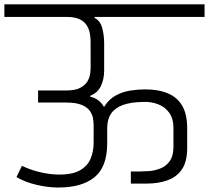

<svg xmlns="http://www.w3.org/2000/svg" viewBox="-56 -860 956 878"><path d="M44.3 -101.8Q79 -85.3 111.5 -76.6Q144 -67.8 169.8 -64.8Q195.5 -61.7 207.7 -61.7Q273.8 -60.8 309.2 -80.9Q344.5 -101 358.3 -134.5Q372.2 -168 372.2 -207V-286.7Q372.2 -302.2 369.1 -319.9Q366 -337.7 354.1 -353.9Q342.2 -370.2 316.8 -380.6Q291.5 -391 247 -391H118.2V-446.3H247Q288.7 -446.3 311.3 -458.6Q334 -470.8 344.1 -488.2Q354.2 -505.7 356.3 -523.2Q358.5 -540.8 358.5 -552.3L358.3 -671.7Q358.2 -689.3 354.5 -708.9Q350.8 -728.5 340 -745.2Q329.2 -761.8 307.8 -772.2Q286.5 -782.5 251 -782.5H-36V-840.2H879.5V-782.5H376.2V-778.5Q402.2 -765.5 411.2 -732.6Q420.3 -699.7 420.3 -660.8V-537.7Q420.3 -497 405 -465.9Q389.7 -434.8 357 -422.3V-417.3Q375 -414.3 392.6 -401.9Q410.2 -389.5 422.2 -365.8Q434.2 -342 434.2 -305.3V-204Q434.2 -96.2 375.4 -48.9Q316.7 -1.7 206.8 -2.5Q162.7 -2.8 111 -14.8Q59.3 -26.8 19.3 -50.3ZM417.8 -372.3H420.8Q441.3 -405.8 472.7 -423Q504 -440.2 539.7 -445.8Q575.3 -451.3 607.2 -451.3Q668.2 -451.3 711.5 -433.2Q754.8 -415.2 777.4 -376.1Q800 -337 800 -273.8V-183.3Q800 -119.5 775 -84.2Q750 -49 707.9 -34.8Q665.8 -20.5 616 -20.5H577H542.3V-76H588Q602 -76 626.1 -77.7Q650.2 -79.3 676.1 -89.1Q702 -98.8 719.6 -122.4Q737.2 -146 737.2 -190V-274.5Q737.2 -317.5 718 -344.2Q698.8 -370.8 667.1 -383.2Q635.3 -395.7 596.2 -393.8Q541 -392.8 505.1 -379.6Q469.2 -366.3 451.7 -340.1Q434.2 -313.8 434.2 -273.5Z"/></svg>

Font: Matangi Light
Style: Regular
Weight: 300
Designer: Prashant Pant
Foundry: The Graphic Ant
Version: Version 3.002